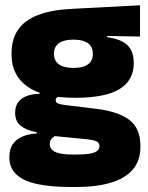

<svg xmlns="http://www.w3.org/2000/svg" viewBox="-20 -536 577 748"><path d="M272.5 -155Q147.5 -155 86.2 -199.2Q25 -243.5 25 -322V-328Q25 -383 50.2 -420Q75.5 -457 127.5 -477.2Q179.5 -497.5 259.5 -501.5L525.5 -515.5V-393.5L397.5 -396V-391Q433 -386.5 456 -374.5Q479 -362.5 490 -342Q501 -321.5 501 -291.5V-288.5Q501 -223.5 446 -189.2Q391 -155 272.5 -155ZM263.5 66H280Q313 66 332 62.2Q351 58.5 359.2 51.2Q367.5 44 367.5 34V33Q367.5 19 354.2 13.8Q341 8.5 318 6.5L171 -8L208.5 -10.5Q198 -8.5 190.2 -3.8Q182.5 1 178.2 8.2Q174 15.5 174 25.5V26.5Q174 38.5 182.8 47.5Q191.5 56.5 211.2 61.2Q231 66 263.5 66ZM255.5 192.5Q178.5 192.5 125 181Q71.5 169.5 44 144Q16.5 118.5 16.5 77V75Q16.5 46.5 29 27Q41.5 7.5 65.5 -3.2Q89.5 -14 123 -16V-21Q83.5 -28 61.2 -45.5Q39 -63 39 -96V-97Q39 -121 50.2 -137Q61.5 -153 82.8 -161.5Q104 -170 134 -170.5V-190L251.5 -160H220Q208 -160 202.5 -156.5Q197 -153 197 -146V-145.5Q197 -136 206.5 -132.5Q216 -129 236.5 -126.5L352 -112.5Q440 -102 483.5 -69.2Q527 -36.5 527 33V36.5Q527 89.5 497.8 124Q468.5 158.5 412.5 175.5Q356.5 192.5 276 192.5ZM266 -271.5Q292 -271.5 308.5 -277.8Q325 -284 333.2 -296Q341.5 -308 341.5 -325V-328Q341.5 -345 333.2 -357Q325 -369 308.5 -375.2Q292 -381.5 266 -381.5Q240.5 -381.5 223.8 -375.2Q207 -369 198.8 -357.2Q190.5 -345.5 190.5 -328V-325Q190.5 -308 198.8 -296Q207 -284 223.8 -277.8Q240.5 -271.5 266 -271.5Z"/></svg>

Font: Anek Bangla ExtraBold
Style: Regular
Weight: 800
Designer: Sulekha Rajkumar (Bangla), Yesha Goshar (Latin)
Foundry: Ek Type
Version: Version 1.003